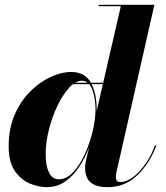

<svg xmlns="http://www.w3.org/2000/svg" viewBox="-20 -770 691 800"><path d="M219 -425.3H517.3V-419.4H219ZM382.8 -314Q382.8 -310.8 382.8 -307.4L483.4 -744.1H390.6V-750H623.3L464.6 -50Q463.9 -45.7 463.3 -40.6Q462.6 -35.6 462.6 -32Q462.6 -23.7 466.6 -17.6Q470.5 -11.5 480.7 -11.5Q507.6 -11.5 535.5 -32.8Q563.5 -54.2 587.5 -89.2Q611.6 -124.3 626 -165L631.6 -163.1Q603 -88.1 551.8 -39.2Q500.5 9.8 428.5 9.8Q382.1 9.8 358.3 -9.2Q334.5 -28.1 334.5 -73Q334.5 -76.7 335.3 -83.6Q336.2 -90.6 336.9 -95L351.3 -156.2Q335 -113 310.1 -75.1Q285.2 -37.1 251.3 -13.7Q217.5 9.8 174.8 9.8Q140.4 9.8 103.6 -5.6Q66.9 -21 41.5 -58.1Q16.1 -95.2 16.1 -160.2Q16.1 -235.4 41.6 -293.1Q67.1 -350.8 107.3 -390.3Q147.5 -429.7 192.4 -450Q237.3 -470.2 275.9 -470.2Q333 -470.2 357.9 -426.5Q382.8 -382.8 382.8 -314ZM377.9 -314Q377.9 -361.3 364 -397.5Q350.1 -433.6 321 -433.6Q295.2 -433.6 268.6 -404.9Q241.9 -376.2 219.7 -330Q197.5 -283.7 183.8 -230Q170.2 -176.3 170.2 -126Q170.2 -79.6 184.1 -51.3Q198 -22.9 224.9 -22.9Q257.1 -22.9 284.9 -52.6Q312.7 -82.3 333.6 -128.1Q354.5 -173.8 366.2 -223.6Q377.9 -273.4 377.9 -314Z"/></svg>

Font: Bodoni* 36
Style: Bold Italic
Weight: 700
Italic angle: -13°
Version: Version 2.000; ttfautohint (v1.8.1)